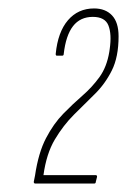

<svg xmlns="http://www.w3.org/2000/svg" viewBox="-20 -795 301 455"><path d="M64 -360Q60 -360 60 -364L63 -379Q71 -433 89 -467.5Q107 -502 130 -525.5Q153 -549 175.5 -568.5Q198 -588 215.5 -612Q233 -636 239 -672L240 -679Q245 -714 237 -734.5Q229 -755 200 -755Q170 -755 153 -733Q136 -711 131 -667Q131 -663 127 -663H115Q112 -663 112 -667Q117 -719 141 -747Q165 -775 203 -775Q230 -775 245.5 -758.5Q261 -742 261 -709Q261 -660 245 -628Q229 -596 204.5 -572Q180 -548 155 -523Q130 -498 110 -464.5Q90 -431 83 -380H207Q210 -380 210 -376L207 -364Q207 -360 203 -360Z"/></svg>

Font: Sofia Sans Extra Condensed Thin
Style: Italic
Weight: 250
Italic angle: -9°
Version: Version 4.100